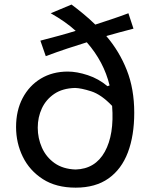

<svg xmlns="http://www.w3.org/2000/svg" viewBox="-20 -821 666 852"><path d="M183.1 -571.8 159.2 -640.6Q202.6 -651.9 242.2 -662.6Q281.7 -673.3 315.9 -684.1Q293 -705.1 265.4 -724.4Q237.8 -743.7 205.1 -762.2L297.4 -800.8Q324.2 -780.8 351.1 -758.5Q377.9 -736.3 402.8 -711.9Q435.5 -722.7 472.7 -734.9Q509.8 -747.1 549.8 -762.2L572.3 -693.8Q539.6 -685.5 509.3 -677.2Q479 -668.9 451.7 -661.1Q509.8 -593.3 542.7 -509.8Q575.7 -426.3 575.7 -320.8Q575.7 -219.2 547.4 -144.5Q519 -69.8 461.4 -29.1Q403.8 11.7 315.9 11.7Q229 11.7 170.2 -26.1Q111.3 -64 81.3 -125.2Q51.3 -186.5 51.3 -257.3Q51.3 -330.1 80.3 -385.5Q109.4 -440.9 161.1 -472.2Q212.9 -503.4 280.8 -503.4Q321.3 -503.4 369.4 -487.5Q417.5 -471.7 457 -438.5L466.3 -441.9Q440.9 -546.9 365.2 -633.3Q321.3 -619.6 278.3 -605.5Q235.4 -591.3 183.1 -571.8ZM477.5 -351.1Q429.7 -401.4 384.8 -415.8Q339.8 -430.2 313 -430.7Q257.3 -429.2 220.7 -404.3Q184.1 -379.4 165.8 -340.1Q147.5 -300.8 147.5 -254.4Q147.5 -208 166 -166Q184.6 -124 221.9 -97.4Q259.3 -70.8 315.4 -68.8Q402.8 -71.3 445.1 -147.7Q487.3 -224.1 477.5 -351.1Z"/></svg>

Font: Pinar-FD Medium
Style: Regular
Weight: 500
Designer: Amin Abedi
Version: Version 3.000